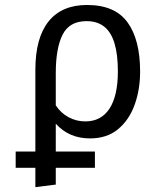

<svg xmlns="http://www.w3.org/2000/svg" viewBox="-20 -558 640 790"><path d="M44.5 65.5H370.5V132.5H125.5H44.5ZM338 -537.5Q453 -537.5 504.8 -466Q556.5 -394.5 556.5 -263.5Q556.5 -189.5 534 -127Q511.5 -64.5 465.8 -26.5Q420 11.5 350.5 11.5Q306.5 11.5 271.5 -3.8Q236.5 -19 209.5 -49V201.5L125.5 212V-270.5Q125.5 -402 179.8 -469.8Q234 -537.5 338 -537.5ZM336 -471Q265.5 -471 237.5 -415.2Q209.5 -359.5 209.5 -257V-124.5Q230 -93 262 -75.8Q294 -58.5 331 -58.5Q396.5 -58.5 430.8 -111.5Q465 -164.5 465 -264Q465 -333.5 451.2 -379.5Q437.5 -425.5 409 -448.2Q380.5 -471 336 -471Z"/></svg>

Font: Fira Code Light
Style: Regular
Weight: 400
Monospace: yes
Version: Version 5.002